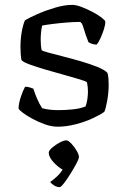

<svg xmlns="http://www.w3.org/2000/svg" viewBox="-20 -520 521 788"><path d="M217 0Q192 0 165 -9.5Q138 -19 114 -32Q90 -45 74 -57Q58 -69 56 -75Q57 -97 65.5 -122.5Q74 -148 83 -164Q94 -164 103 -161Q112 -158 117 -156Q122 -139 131.5 -116.5Q141 -94 153 -76Q180 -68 220 -68Q247 -68 277.5 -71Q308 -74 331 -83Q335 -92 338 -109.5Q341 -127 341 -145Q341 -153 340 -162.5Q339 -172 337 -182Q334 -186 308 -194Q282 -202 244 -212.5Q206 -223 168 -234Q130 -245 101.5 -255.5Q73 -266 68 -274Q64 -296 64 -328Q64 -359 69 -388Q74 -417 82 -436Q99 -447 133 -462Q167 -477 206 -488.5Q245 -500 277 -500Q292 -500 314.5 -491.5Q337 -483 359 -471.5Q381 -460 396 -448.5Q411 -437 412 -432Q413 -421 407 -401.5Q401 -382 392.5 -363.5Q384 -345 377 -337Q366 -337 356.5 -340.5Q347 -344 343 -347Q330 -380 323 -405Q316 -430 307 -430Q283 -430 252.5 -427.5Q222 -425 194.5 -421.5Q167 -418 153 -415Q150 -403 148.5 -387Q147 -371 147 -357Q147 -332 151 -314Q154 -311 179 -304Q204 -297 240 -288Q276 -279 313.5 -268Q351 -257 380.5 -245Q410 -233 421 -221Q424 -211 425 -198.5Q426 -186 426 -173Q426 -140 420 -106.5Q414 -73 408 -61Q392 -49 360.5 -34.5Q329 -20 290.5 -10Q252 0 217 0ZM225 248Q213 248 202 241Q191 234 186 227Q199 218 213.5 204.5Q228 191 237 176Q218 166 199 145Q180 124 180 107Q180 98 194 86Q208 74 225 65Q242 56 252 56Q260 56 272.5 69Q285 82 294.5 98.5Q304 115 304 124Q304 132 293.5 151.5Q283 171 269 193.5Q255 216 242.5 232Q230 248 225 248Z"/></svg>

Font: Texturina Light
Style: Regular
Weight: 300
Designer: Guillermo Torres Carreño
Foundry: Omnibus-Type
Version: Version 1.002; ttfautohint (v1.8.3)